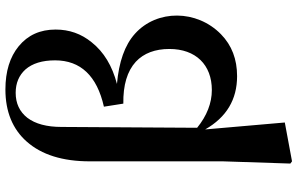

<svg xmlns="http://www.w3.org/2000/svg" viewBox="-210 -648 1073 692"><g transform="rotate(-90 326.0 -302.5)"><path d="M230 188 205 -99C249 -22 313 16 397 16C458 16 508 -3 548 -42C637 -129 638 -273 550 -352C509 -389 448 -410 369 -417C434 -434 484 -464 519 -508C550 -546 565 -589 565 -638C565 -694 545 -738 505 -771C466 -803 414 -819 349 -819C269 -819 206 -793 161 -742C114 -689 90 -613 90 -515V-35L82 208L90 214ZM347 -75C300 -75 254 -93 211 -128L214 -617C214 -670 225 -711 247 -740C269 -768 299 -782 337 -782C372 -782 400 -770 421 -747C443 -722 454 -686 454 -640C454 -548 398 -489 287 -464L298 -394C365 -395 415 -380 449 -349C480 -320 495 -279 495 -228C495 -133 438 -75 347 -75Z"/></g></svg>

Font: AllPunType Bold
Style: Regular
Weight: 700
Version: 1.0